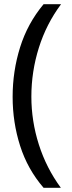

<svg xmlns="http://www.w3.org/2000/svg" viewBox="-20 -734 340 912"><path d="M40 -274Q40 -396 75.5 -509.5Q111 -623 187 -714H270Q200 -620 164.5 -507Q129 -394 129 -275Q129 -159 164.5 -47.5Q200 64 269 158H187Q111 70 75.5 -41.5Q40 -153 40 -274Z"/></svg>

Font: Noto Sans Old North Arabian
Style: Regular
Weight: 400
Designer: Monotype Design Team
Foundry: Monotype Imaging Inc.
Version: Version 2.001; ttfautohint (v1.8.4.7-5d5b)